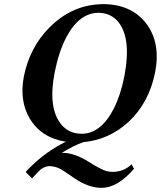

<svg xmlns="http://www.w3.org/2000/svg" viewBox="-20 -678 777 927"><path d="M456.1 -616.2Q362.8 -616.2 300.3 -498.5Q264.2 -429.7 244.1 -329.1Q210 -154.8 277.3 -75.2Q314.9 -32.2 374 -32.2Q466.8 -32.2 529.3 -153.3Q562.5 -219.2 580.1 -308.1Q617.7 -503.4 543.5 -580.6Q508.3 -615.7 456.1 -616.2ZM729 -329.1Q699.7 -181.6 600.1 -88.9Q506.3 -3.4 382.8 8.3Q334.5 24.9 278.3 60.1Q282.2 60.1 284.2 60.1Q339.4 60.1 408.7 103.5Q468.3 141.1 493.7 147.9Q509.3 151.9 523.9 151.9Q579.1 150.9 615.2 115.2L627 137.2Q547.4 228.5 471.2 229Q405.3 229 335.9 180.2Q279.8 140.6 262.2 133.3Q239.3 124 216.8 124Q199.7 125 177.7 138.7Q154.8 160.6 134.8 183.1L104 152.8Q113.8 140.1 126.5 128.9Q203.1 52.7 297.9 6.3Q180.2 -12.2 124 -105Q72.8 -190.9 95.2 -309.1Q123.5 -449.7 219.2 -545.9Q322.8 -649.4 457 -657.2Q466.8 -657.7 476.1 -658.2Q612.3 -658.2 684.6 -566.4Q756.8 -473.1 729 -329.1Z"/></svg>

Font: Linux Libertine Capitals O
Style: Bold Italic Samll Caps
Weight: 400
Italic angle: -12°
Designer: Philipp H. Poll
Foundry: Philipp H. Poll
Version: Version 5.0.4